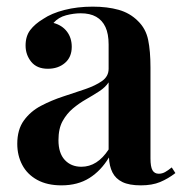

<svg xmlns="http://www.w3.org/2000/svg" viewBox="-20 -551 551 578"><path d="M165 7Q122 7 92 -9.5Q62 -26 47 -54.5Q32 -83 32 -118Q32 -161 52 -188.5Q72 -216 103.5 -232.5Q135 -249 170 -260.5Q205 -272 236 -282.5Q267 -293 287 -307Q307 -321 307 -344V-417Q307 -449 297.5 -469.5Q288 -490 269.5 -500.5Q251 -511 223 -511Q202 -511 179 -505Q156 -499 141 -482Q167 -475 181.5 -456Q196 -437 196 -410Q196 -379 175.5 -361.5Q155 -344 124 -344Q91 -344 74 -365Q57 -386 57 -414Q57 -442 71 -460.5Q85 -479 110 -494Q135 -511 174 -521Q213 -531 259 -531Q303 -531 337 -521.5Q371 -512 395 -488Q419 -465 426 -431Q433 -397 433 -348V-74Q433 -49 439 -38.5Q445 -28 458 -28Q468 -28 477 -33Q486 -38 497 -47L508 -30Q486 -13 462 -3Q438 7 404 7Q369 7 348.5 -3Q328 -13 318.5 -32Q309 -51 308 -77Q284 -37 249 -15Q214 7 165 7ZM225 -49Q249 -49 269.5 -62Q290 -75 307 -101V-303Q297 -288 278.5 -276Q260 -264 239 -252Q218 -240 199.5 -224.5Q181 -209 168.5 -186.5Q156 -164 156 -129Q156 -90 175 -69.5Q194 -49 225 -49Z"/></svg>

Font: Playfair Display SemiBold
Style: Regular
Weight: 600
Designer: Claus Eggers Sørensen
Foundry: Claus Eggers Sørensen
Version: Version 1.203